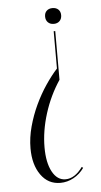

<svg xmlns="http://www.w3.org/2000/svg" viewBox="-50 -535 389 738"><g transform="rotate(-5 144.0 -166.0)"><path d="M212 -472Q212 -458 203.5 -449.5Q195 -441 181 -441Q167 -441 158.5 -449.5Q150 -458 150 -472Q150 -486 158.5 -494Q167 -502 181 -502Q195 -502 203.5 -494Q212 -486 212 -472ZM245 120Q229 143 204.5 156.5Q180 170 153 170Q106 170 78 130.5Q50 91 50 28Q50 -13 61.5 -55.5Q73 -98 91.5 -137.5Q110 -177 133 -211Q156 -245 178 -269V-413H184V-225Q146 -168 125 -101Q104 -34 104 29Q104 88 123 123Q142 158 174 158Q210 158 240 116Z"/></g></svg>

Font: Moniqa Cond Display
Style: Regular
Weight: 400
Width: 3
Designer: Rajesh Rajput
Foundry: Rajesh Rajput
Version: Version 1.000